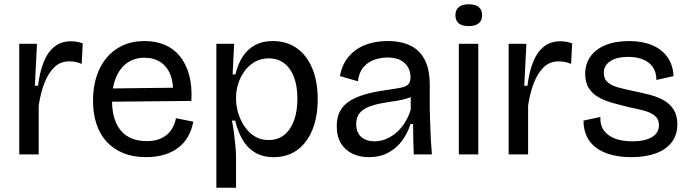

<svg xmlns="http://www.w3.org/2000/svg" viewBox="-20 -722 3226 898"><path d="M70 0V-270V-517H153L143 -321H158Q166 -387 185 -433.5Q204 -480 235.5 -504.5Q267 -529 312 -529Q324 -529 337.5 -527Q351 -525 367 -519L362 -423Q347 -430 332 -432.5Q317 -435 303 -435Q263 -435 235 -408.5Q207 -382 188.5 -335.5Q170 -289 161 -228V0Z M664 13Q603 13 556.5 -6Q510 -25 478.5 -59.5Q447 -94 431 -142.5Q415 -191 415 -251Q415 -311 430.5 -361.5Q446 -412 477 -450Q508 -488 553 -509Q598 -530 656 -530Q708 -530 750 -512.5Q792 -495 821 -459.5Q850 -424 864.5 -371.5Q879 -319 875 -250L472 -246V-308L817 -312L789 -271Q793 -331 777.5 -371Q762 -411 730.5 -431.5Q699 -452 656 -452Q609 -452 575 -428Q541 -404 522.5 -359.5Q504 -315 504 -252Q504 -160 545.5 -111Q587 -62 666 -62Q700 -62 724 -71Q748 -80 764 -95Q780 -110 789.5 -129Q799 -148 803 -169L884 -153Q877 -115 860 -84.5Q843 -54 815.5 -32.5Q788 -11 750 1Q712 13 664 13Z M992 156V-266V-517H1075L1068 -374H1081Q1093 -424 1116 -458.5Q1139 -493 1173.5 -511.5Q1208 -530 1255 -530Q1322 -530 1369 -496Q1416 -462 1441 -401Q1466 -340 1466 -259Q1466 -177 1441.5 -116Q1417 -55 1371 -21Q1325 13 1260 13Q1207 13 1170.5 -10Q1134 -33 1112.5 -72Q1091 -111 1080 -158H1065Q1071 -126 1075 -95Q1079 -64 1081.5 -35Q1084 -6 1084 20V156ZM1236 -67Q1280 -67 1310 -91.5Q1340 -116 1355.5 -159.5Q1371 -203 1371 -260Q1371 -318 1355.5 -360Q1340 -402 1310 -425.5Q1280 -449 1237 -449Q1200 -449 1171.5 -432.5Q1143 -416 1123.5 -389Q1104 -362 1094 -330Q1084 -298 1084 -267V-256Q1084 -236 1089.5 -211Q1095 -186 1106.5 -161Q1118 -136 1136 -114.5Q1154 -93 1179 -80Q1204 -67 1236 -67Z M1705 13Q1663 13 1629 -3Q1595 -19 1575 -51Q1555 -83 1555 -133Q1555 -172 1569.5 -200.5Q1584 -229 1613 -248Q1642 -267 1685.5 -280Q1729 -293 1788 -301Q1831 -307 1855.5 -312Q1880 -317 1890 -328Q1900 -339 1900 -360Q1900 -401 1872.5 -427Q1845 -453 1791 -453Q1762 -453 1732 -443Q1702 -433 1680.5 -408.5Q1659 -384 1654 -342L1570 -366Q1577 -407 1596 -437Q1615 -467 1644 -488Q1673 -509 1711 -519.5Q1749 -530 1793 -530Q1857 -530 1901 -508Q1945 -486 1967.5 -440.5Q1990 -395 1990 -324V-214Q1991 -181 1992 -144Q1993 -107 1995 -70Q1997 -33 2000 0H1915Q1914 -36 1913 -71Q1912 -106 1912 -142H1900Q1887 -100 1861.5 -65Q1836 -30 1797 -8.5Q1758 13 1705 13ZM1732 -61Q1756 -61 1780.5 -70Q1805 -79 1828 -97Q1851 -115 1870 -143Q1889 -171 1901 -209V-288L1928 -287Q1913 -271 1887 -262.5Q1861 -254 1829 -249.5Q1797 -245 1764.5 -239Q1732 -233 1705 -222.5Q1678 -212 1662 -193Q1646 -174 1646 -141Q1646 -102 1669.5 -81.5Q1693 -61 1732 -61Z M2126 0V-517H2217V0ZM2172 -600Q2141 -600 2125.5 -613Q2110 -626 2110 -651Q2110 -676 2126 -689Q2142 -702 2172 -702Q2203 -702 2219 -689Q2235 -676 2235 -651Q2235 -626 2219 -613Q2203 -600 2172 -600Z M2359 0V-270V-517H2442L2432 -321H2447Q2455 -387 2474 -433.5Q2493 -480 2524.5 -504.5Q2556 -529 2601 -529Q2613 -529 2626.5 -527Q2640 -525 2656 -519L2651 -423Q2636 -430 2621 -432.5Q2606 -435 2592 -435Q2552 -435 2524 -408.5Q2496 -382 2477.5 -335.5Q2459 -289 2450 -228V0Z M2933 13Q2880 13 2838 1.5Q2796 -10 2767.5 -31.5Q2739 -53 2724 -85Q2709 -117 2709 -158L2788 -175Q2786 -138 2804 -112.5Q2822 -87 2856 -74Q2890 -61 2937 -61Q2997 -61 3029.5 -81Q3062 -101 3062 -136Q3062 -164 3044 -179.5Q3026 -195 2994 -204Q2962 -213 2920 -221Q2883 -230 2847 -240Q2811 -250 2781.5 -266Q2752 -282 2734.5 -309Q2717 -336 2717 -376Q2717 -423 2741.5 -457.5Q2766 -492 2812 -511Q2858 -530 2922 -530Q2984 -530 3029.5 -511Q3075 -492 3101.5 -455Q3128 -418 3130 -366L3050 -348Q3050 -384 3033.5 -408Q3017 -432 2987 -444Q2957 -456 2918 -456Q2865 -456 2834.5 -436Q2804 -416 2804 -381Q2804 -353 2822.5 -337Q2841 -321 2873 -312.5Q2905 -304 2944 -296Q2983 -288 3019.5 -278.5Q3056 -269 3085 -252.5Q3114 -236 3131 -209Q3148 -182 3148 -140Q3148 -91 3121.5 -56.5Q3095 -22 3046.5 -4.5Q2998 13 2933 13Z"/></svg>

Font: Bricolage Grotesque 36pt
Style: Regular
Weight: 400
Designer: Mathieu Triay
Foundry: Atelier Triay
Version: Version 1.001;gftools[0.9.33.dev8+g029e19f]